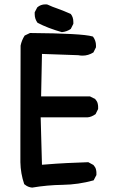

<svg xmlns="http://www.w3.org/2000/svg" viewBox="-20 -854 540 878"><path d="M73.2 -112.3Q73.2 -129.9 73.2 -227.1Q73.2 -324.2 74.2 -644.5V-645.5Q79.1 -669.9 92.8 -691.4L117.2 -703.1Q356.4 -701.2 402.3 -687.5L405.3 -686.5Q418.9 -668 418.9 -646.5Q418.9 -643.6 418.9 -637.7L407.2 -614.3Q383.8 -599.6 357.4 -599.6Q347.7 -599.6 337.9 -601.6L171.9 -607.4L168 -413.1H391.6L415 -401.4Q423.8 -391.6 426.3 -382.3Q428.7 -373 428.7 -367.2Q428.7 -361.3 428.7 -355.5L417 -332Q397.5 -318.4 379.9 -317.4H166L171.9 -100.6Q243.2 -106.4 287.1 -108.4L383.8 -112.3L407.2 -99.6Q416 -89.8 418.5 -80.6Q420.9 -71.3 420.9 -65.4Q420.9 -59.6 420.9 -53.7L408.2 -29.3Q337.9 -9.8 267.1 -8.8Q196.3 -7.8 127 3.9Q107.4 2 93.8 -9.8L90.8 -11.7Q74.2 -60.5 73.2 -112.3ZM138.7 -789.1Q138.7 -792 138.7 -797.9L150.4 -820.3Q166 -834 187.5 -834Q195.3 -834 197.3 -833Q222.7 -821.3 241.2 -815.4Q273.4 -803.7 301.8 -791L303.7 -790Q315.4 -775.4 315.4 -753.9Q315.4 -751 315.4 -745.1L303.7 -721.7Q285.2 -709 262.7 -707Q197.3 -725.6 151.4 -750Q138.7 -767.6 138.7 -789.1Z"/></svg>

Font: JasonHandwriting2
Style: SemiBold
Weight: 600
Version: Version 1.04.7